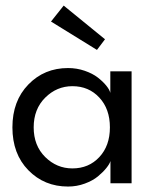

<svg xmlns="http://www.w3.org/2000/svg" viewBox="-20 -672 568 704"><path d="M335.5 -489 167 -593 213.5 -651.5 365 -528ZM385 0V-81.5Q382 -71 370 -56Q358 -41 339 -25.2Q320 -9.5 290.8 1.2Q261.5 12 229.5 12Q142.5 12 84 -47.8Q25.5 -107.5 25.5 -205Q25.5 -302 84 -362.2Q142.5 -422.5 229.5 -422.5Q261.5 -422.5 290.5 -412.5Q319.5 -402.5 338.5 -387.8Q357.5 -373 369.5 -358.2Q381.5 -343.5 384.5 -331.5V-410.5H462.5V0ZM245.5 -54.5Q305.5 -54.5 344.2 -96Q383 -137.5 383 -205Q383 -272.5 344.2 -314.2Q305.5 -356 245.5 -356Q188 -356 145.8 -314Q103.5 -272 103.5 -205Q103.5 -138 145.8 -96.2Q188 -54.5 245.5 -54.5Z"/></svg>

Font: League Spartan
Style: Regular
Weight: 350
Foundry: The League of Moveable Type
Version: Version 2.002